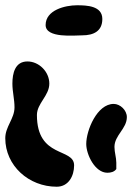

<svg xmlns="http://www.w3.org/2000/svg" viewBox="-34 -654 505 728"><path d="M139 -559C139 -508 249 -520 278 -520C321 -520 354 -536 354 -582C354 -632 295 -634 258 -634C213 -634 139 -616 139 -559ZM293 -108C293 -68 326 1 373 1C386 1 399 -2 407 -13V-37C407 -57 400 -76 400 -97C400 -141 447 -166 447 -210C447 -236 422 -260 397 -260C334 -260 293 -160 293 -108ZM-14 -130C-14 -26 75 54 181 54C226 54 247 13 247 -27C247 -95 106 -52 106 -218C106 -262 153 -291 153 -337C153 -382 114 -421 70 -421C23 -421 13 -376 13 -337C13 -306 21 -278 21 -247C21 -204 -14 -174 -14 -130Z"/></svg>

Font: Charger
Style: Overspray
Weight: 400
Designer: Jasper
Foundry: Cannot Into Space Fonts
Version: Version 0.980